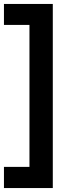

<svg xmlns="http://www.w3.org/2000/svg" viewBox="-24 -810 380 971"><path d="M-4 -790H243V141H-4V34H125V-684H-4Z"/></svg>

Font: Karla Neue
Style: Bold
Weight: 700
Designer: Jonathan Pinhorn
Foundry: PYRS Fontlab Ltd. / Made with FontLab
Version: Version 1.000;PS 001.001;hotconv 1.0.56